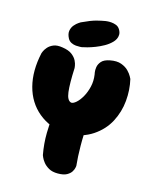

<svg xmlns="http://www.w3.org/2000/svg" viewBox="-122 -917 807 996"><g transform="rotate(15 281.0 -419.0)"><path d="M277 -212Q182 -224 122 -274Q62 -324 41 -404.5Q20 -485 42 -585Q42 -585 46 -595Q50 -605 61 -618Q72 -631 91 -639Q110 -647 140 -642Q174 -637 192 -623Q210 -609 217.5 -593.5Q225 -578 226.5 -566.5Q228 -555 228 -555Q224 -470 229.5 -426Q235 -382 257 -377Q268 -376 283.5 -389.5Q299 -403 313 -427.5Q327 -452 334.5 -483.5Q342 -515 337 -549Q337 -549 335 -560.5Q333 -572 335.5 -588.5Q338 -605 351 -620Q364 -635 395 -641Q431 -648 455.5 -639Q480 -630 494.5 -615Q509 -600 515.5 -587.5Q522 -575 522 -575Q535 -519 529.5 -459Q524 -399 496 -345.5Q468 -292 414 -256Q360 -220 277 -212ZM285 -4Q255 -4 236 -15Q217 -26 206 -40Q195 -54 190.5 -65Q186 -76 186 -76Q175 -135 176 -193Q177 -251 183 -305L368 -300Q362 -235 362.5 -174.5Q363 -114 368 -67Q368 -67 366.5 -57.5Q365 -48 357.5 -35.5Q350 -23 333 -13.5Q316 -4 285 -4ZM235 -669Q235 -669 226 -668.5Q217 -668 204.5 -669Q192 -670 179.5 -676Q167 -682 160 -695Q148 -718 151.5 -736Q155 -754 166 -766.5Q177 -779 187 -785.5Q197 -792 197 -792Q246 -815 273.5 -822Q301 -829 320 -832Q320 -832 329 -833Q338 -834 351 -833Q364 -832 377 -827Q390 -822 398 -809Q407 -794 406.5 -781Q406 -768 401 -758.5Q396 -749 391 -743.5Q386 -738 386 -738Q370 -722 348.5 -710Q327 -698 305 -689.5Q283 -681 264.5 -676Q246 -671 235 -669Z"/></g></svg>

Font: Sour Gummy Black
Style: Regular
Weight: 900
Version: Version 1.000